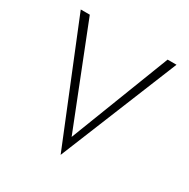

<svg xmlns="http://www.w3.org/2000/svg" viewBox="-166 -863 1034 1049"><g transform="rotate(30 351.0 -338.5)"><path d="M653 -710 351 33 49 -710H106L354 -82L597 -710Z"/></g></svg>

Font: Josefin Sans Light
Style: Regular
Weight: 300
Designer: Santiago Orozco
Foundry: Typemade
Version: Version 2.000